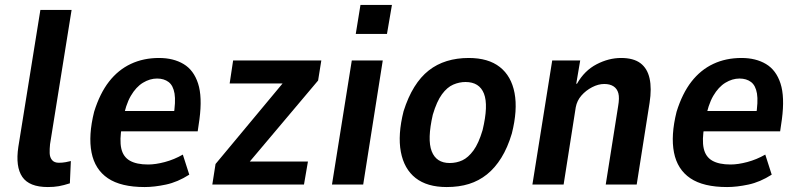

<svg xmlns="http://www.w3.org/2000/svg" viewBox="-20 -745 3222 775"><path d="M173 10Q98 10 70 -31Q42 -72 54 -152L143 -705H269L182 -163Q180 -144 180.5 -127Q181 -110 190 -99Q199 -88 218 -88Q232 -88 245.5 -90.5Q259 -93 266 -95L262 -5Q237 3 217.5 6.5Q198 10 173 10Z M564 10Q468 10 415.5 -25.5Q363 -61 349.5 -129.5Q336 -198 360 -294Q383 -368 420 -415.5Q457 -463 508 -487Q559 -511 622 -511Q680 -511 721 -486.5Q762 -462 779.5 -408Q797 -354 785 -263L778 -215H450L463 -297H698L680 -274Q690 -335 684.5 -367.5Q679 -400 660.5 -414Q642 -428 614 -428Q585 -428 557 -411Q529 -394 508 -358Q487 -322 476 -261L472 -236Q462 -180 469.5 -146Q477 -112 504 -96.5Q531 -81 578 -81Q608 -81 645.5 -91Q683 -101 718 -121L744 -40Q697 -10 650 0Q603 10 564 10Z M837 0 850 -83 1148 -441 1133 -408H907L921 -501H1277L1264 -420L963 -63L978 -93H1223L1207 0Z M1416 -608 1435 -725H1562L1542 -608ZM1320 0 1400 -501H1525L1446 0Z M1783 10Q1704 10 1657.5 -26.5Q1611 -63 1598 -132Q1585 -201 1609 -296Q1627 -353 1652.5 -394Q1678 -435 1710.5 -460.5Q1743 -486 1783.5 -498.5Q1824 -511 1872 -511Q1951 -511 1997.5 -474.5Q2044 -438 2057 -369.5Q2070 -301 2046 -206Q2029 -149 2003.5 -108Q1978 -67 1945.5 -41Q1913 -15 1873 -2.5Q1833 10 1783 10ZM1795 -87Q1823 -87 1846.5 -98Q1870 -109 1891 -137.5Q1912 -166 1928 -220Q1952 -320 1933.5 -367Q1915 -414 1859 -414Q1834 -414 1809.5 -403.5Q1785 -393 1764 -364.5Q1743 -336 1727 -282Q1704 -182 1722.5 -134.5Q1741 -87 1795 -87Z M2129 0 2209 -501H2322L2306 -407H2309Q2339 -460 2388 -485.5Q2437 -511 2487 -511Q2537 -511 2565 -490Q2593 -469 2602 -428.5Q2611 -388 2602 -330L2550 0H2425L2475 -316Q2481 -350 2476 -368.5Q2471 -387 2456.5 -396.5Q2442 -406 2419 -406Q2395 -406 2370 -393Q2345 -380 2327 -359.5Q2309 -339 2304 -312L2255 0Z M2915 10Q2819 10 2766.5 -25.5Q2714 -61 2700.5 -129.5Q2687 -198 2711 -294Q2734 -368 2771 -415.5Q2808 -463 2859 -487Q2910 -511 2973 -511Q3031 -511 3072 -486.5Q3113 -462 3130.5 -408Q3148 -354 3136 -263L3129 -215H2801L2814 -297H3049L3031 -274Q3041 -335 3035.5 -367.5Q3030 -400 3011.5 -414Q2993 -428 2965 -428Q2936 -428 2908 -411Q2880 -394 2859 -358Q2838 -322 2827 -261L2823 -236Q2813 -180 2820.5 -146Q2828 -112 2855 -96.5Q2882 -81 2929 -81Q2959 -81 2996.5 -91Q3034 -101 3069 -121L3095 -40Q3048 -10 3001 0Q2954 10 2915 10Z"/></svg>

Font: Nunito Sans 7pt Condensed
Style: Bold Italic
Weight: 700
Width: 3
Italic angle: -9°
Designer: Vernon Adams
Foundry: Vernon Adams
Version: Version 3.101;gftools[0.9.27]